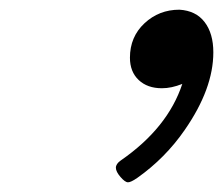

<svg xmlns="http://www.w3.org/2000/svg" viewBox="-20 -714 460 396"><path d="M314 -532Q284 -532 266 -549Q248 -566 248 -595Q248 -638 278 -666Q308 -694 350 -694Q384 -692 402 -668.5Q420 -645 420 -606Q420 -531 361 -446Q321 -388 263 -347Q250 -338 244 -338Q238 -338 228.5 -349Q219 -360 219 -368Q219 -376 229 -383Q326 -450 356 -541Q334 -532 314 -532Z"/></svg>

Font: KaTeX_Main
Style: Bold Italic
Weight: 700
Version: Version 1.1; ttfautohint (v1.3)